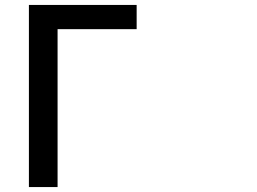

<svg xmlns="http://www.w3.org/2000/svg" viewBox="-20 -735 1040 777"><path d="M97 -715V22H213V-617H533V-715Z"/></svg>

Font: コーポレート・ロゴ ver3 Medium
Style: Regular
Weight: 500
Designer: [KANA_main] LOGOTYPE.JP [Source Han Sans] Ryoko NISHIZUKA 西塚涼子 (kana, bopomofo & ideographs); Paul D. Hunt (Latin, Greek
Version: Version 12.001;FEAKit 1.0